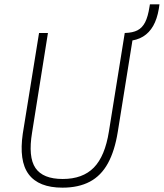

<svg xmlns="http://www.w3.org/2000/svg" viewBox="-20 -857 755 885"><path d="M268 8Q213 8 174 -7.5Q135 -23 112 -54Q89 -85 82.5 -132Q76 -179 85 -241L160 -705H201L128 -247Q109 -133 143.5 -82.5Q178 -32 269 -32Q361 -32 412.5 -84.5Q464 -137 482 -251L555 -705H596L523 -250Q509 -162 477.5 -104.5Q446 -47 394 -19.5Q342 8 268 8ZM570 -668 552 -682 556 -705Q592 -706 614 -717.5Q636 -729 649 -754.5Q662 -780 669 -825L671 -837H715L712 -816Q704 -769 686 -737.5Q668 -706 639.5 -688.5Q611 -671 570 -668Z"/></svg>

Font: Nunito Sans 10pt Condensed ExtraLight
Style: Italic
Weight: 250
Width: 3
Italic angle: -9°
Designer: Vernon Adams
Foundry: Vernon Adams
Version: Version 3.101;gftools[0.9.27]